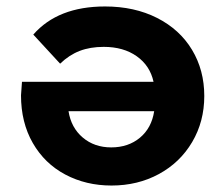

<svg xmlns="http://www.w3.org/2000/svg" viewBox="-20 -566 683 594"><path d="M612 -269Q612 -190 574.5 -126.5Q537 -63 471.5 -27.5Q406 8 325 8Q246 8 182 -26Q118 -60 81.5 -123.5Q45 -187 45 -271Q45 -274 48 -313H455Q444 -363 403 -392Q362 -421 301 -421Q259 -421 226.5 -408.5Q194 -396 166 -369L83 -459Q159 -546 305 -546Q396 -546 466 -510.5Q536 -475 574 -412Q612 -349 612 -269ZM457 -222H192Q200 -171 236 -140.5Q272 -110 324 -110Q377 -110 413 -140Q449 -170 457 -222Z"/></svg>

Font: Montserrat-Bold
Style: Bold
Weight: 700
Version: Version 7.200